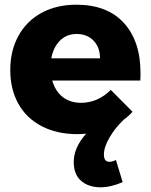

<svg xmlns="http://www.w3.org/2000/svg" viewBox="-20 -567 643 820"><path d="M580.1 -254.9Q580.1 -233.9 579.1 -223.1H203.1Q216.3 -177.2 248 -152.6Q279.8 -127.9 326.2 -127.9Q361.3 -127.9 393.6 -141.8Q425.8 -155.8 453.1 -183.1L545.9 -89.8Q532.7 -73.7 508.8 -56.2Q470.7 -20 447.3 21Q423.8 62 423.8 92.8Q423.8 123.5 445.8 124Q460.9 124 475.1 116.2L503.9 210.9Q453.1 232.9 409.2 232.9Q358.4 232.9 326.7 205.6Q294.9 178.2 294.9 125Q294.9 63 348.1 3.9Q324.2 5.9 310.1 5.9Q223.1 5.9 158 -28.1Q92.8 -62 58.3 -124Q23.9 -186 23.9 -268.1Q23.9 -351.1 59.1 -414.6Q94.2 -478 158.2 -512.5Q222.2 -546.9 306.2 -546.9Q438 -546.9 509 -469Q580.1 -391.1 580.1 -254.9ZM407.2 -317.9Q407.2 -364.7 379.6 -393.3Q352.1 -421.9 307.1 -421.9Q265.1 -421.9 236.6 -394Q208 -366.2 199.2 -317.9Z"/></svg>

Font: Argentum Sans
Style: Bold
Weight: 700
Designer: Julieta Ulanovsky (Modified by Cristiano Sobral)
Foundry: Julieta Ulanovsky
Version: Version 1.000; ttfautohint (v1.5.65-e2d9)